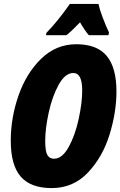

<svg xmlns="http://www.w3.org/2000/svg" viewBox="-20 -951 615 981"><path d="M35 -232Q35 -350 75 -464Q115 -578 191 -651.5Q267 -725 370 -725Q476 -725 525.5 -665Q575 -605 575 -484Q575 -377 539.5 -262.5Q504 -148 429 -69Q354 10 244 10Q137 10 86 -48.5Q35 -107 35 -232ZM400 -489Q400 -578 355 -578Q313 -578 280 -518.5Q247 -459 229 -376.5Q211 -294 211 -231Q211 -178 222 -159Q233 -140 256 -140Q298 -140 331 -200Q364 -260 382 -343Q400 -426 400 -489ZM217 -783Q274 -841 337 -931H483Q489 -903 505 -860.5Q521 -818 537 -785L534 -771H434Q413 -795 389 -837Q344 -790 319 -771H215Z"/></svg>

Font: Noto Sans UI CondBlack
Style: Italic
Weight: 900
Width: 3
Italic angle: -12°
Designer: Monotype Design Team
Foundry: Monotype Imaging Inc.
Version: Version 1.001